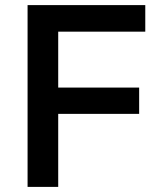

<svg xmlns="http://www.w3.org/2000/svg" viewBox="-20 -732 619 752"><path d="M208 -608V-389H525V-286H208V0H88V-712H549V-608Z"/></svg>

Font: CST
Style: Medium
Weight: 500
Version: Version 1.00